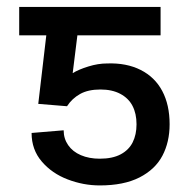

<svg xmlns="http://www.w3.org/2000/svg" viewBox="-20 -534 552 561"><path d="M91.8 -230.5 125 -513.7H449.2V-430.7H206.1L192.4 -320.3Q210 -331.1 238.3 -339.8Q266.6 -348.6 293 -348.6Q349.6 -350.6 391.1 -329.6Q432.6 -308.6 454.1 -268.1Q475.6 -227.5 475.6 -170.9Q475.6 -119.1 454.6 -79.1Q433.6 -39.1 387.7 -15.6Q341.8 7.8 271.5 7.8Q223.6 7.8 177.7 -9.8Q131.8 -27.3 102.1 -62Q72.3 -96.7 72.3 -145.5L166 -153.3Q166 -128.9 179.2 -109.9Q192.4 -90.8 216.3 -80.6Q240.2 -70.3 271.5 -70.3Q308.6 -70.3 332.5 -83Q356.4 -95.7 367.7 -118.2Q378.9 -140.6 378.9 -170.9Q378.9 -202.1 367.2 -224.6Q355.5 -247.1 331.5 -259.8Q307.6 -272.5 273.4 -272.5Q237.3 -272.5 213.9 -259.3Q190.4 -246.1 175.8 -223.6ZM180.7 -430.7H36.1V-513.7H180.7Z"/></svg>

Font: Pretendard Std Variable
Style: Regular
Weight: 400
Designer: Base glyphs from Inter by Rasmus Andersson; Hangeul glyphs from Noto Sans CJK(Source Han Sans) by Jang Soo-young and Kan
Foundry: Kil Hyung-jin
Version: Version 1.309;Glyphs 3.2 (3225)